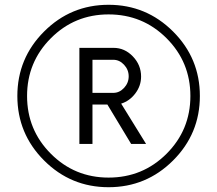

<svg xmlns="http://www.w3.org/2000/svg" viewBox="-20 -780 916 810"><path d="M166 -647Q278.8 -759.8 438 -759.8Q597.2 -759.8 710.2 -647Q823.2 -534.2 823.2 -375Q823.2 -215.8 710.2 -103Q597.2 9.8 438 9.8Q278.8 9.8 166 -103Q53.2 -215.8 53.2 -375Q53.2 -534.2 166 -647ZM438 -30.8Q582 -30.8 682.6 -131.3Q783.2 -231.9 783.2 -375Q783.2 -518.1 682.6 -618.7Q582 -719.2 438 -719.2Q294.9 -719.2 194.6 -618.7Q94.2 -518.1 94.2 -375Q94.2 -231.9 194.6 -131.3Q294.9 -30.8 438 -30.8ZM596.2 -172.9H533.2L433.1 -338.9H370.1V-172.9H314.9V-578.1H459Q505.9 -578.1 540.5 -542Q575.2 -505.9 575.2 -457Q575.2 -418 551 -386Q526.9 -354 491.2 -342.8ZM458 -388.2Q483.9 -388.2 503.4 -409.2Q522.9 -430.2 522.9 -458Q522.9 -485.8 503.4 -506.8Q483.9 -527.8 458 -527.8H370.1V-388.2Z"/></svg>

Font: Oakes Grotesk
Style: Light
Weight: 300
Designer: Samuel Oakes
Foundry: Samuel Oakes
Version: Version 1.0 | wf-rip DC20170320